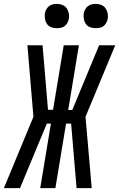

<svg xmlns="http://www.w3.org/2000/svg" viewBox="-52 -968 613 988"><path d="M420 0H342L314 -332H288L233 0H155L210 -332H189L51 0H-32L120 -367L89 -735H167L195 -403H221L276 -735H354L299 -402H320L458 -735H541L388 -367ZM440 -823Q425 -823 411.5 -828Q398 -833 390 -844.5Q382 -856 379.5 -870.5Q377 -885 379 -900Q381 -910 386.5 -920Q392 -930 400.5 -936.5Q409 -943 419.5 -945.5Q430 -948 441 -948Q456 -948 469.5 -942.5Q483 -937 491 -925.5Q499 -914 502 -899.5Q505 -885 502 -870Q500 -860 494.5 -850Q489 -840 480.5 -833.5Q472 -827 461.5 -825Q451 -823 440 -823ZM240 -823Q225 -823 211.5 -828Q198 -833 190 -844.5Q182 -856 179.5 -870.5Q177 -885 179 -900Q181 -910 186.5 -920Q192 -930 200.5 -936.5Q209 -943 219.5 -945.5Q230 -948 241 -948Q256 -948 269.5 -942.5Q283 -937 291 -925.5Q299 -914 302 -899.5Q305 -885 302 -870Q300 -860 294.5 -850Q289 -840 280.5 -833.5Q272 -827 261.5 -825Q251 -823 240 -823Z"/></svg>

Font: Iosevka SS18
Style: Italic
Weight: 400
Italic angle: -9°
Monospace: yes
Designer: Belleve Invis
Foundry: Belleve Invis
Version: Version 25.1.1; ttfautohint (v1.8.4)